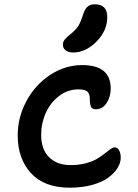

<svg xmlns="http://www.w3.org/2000/svg" viewBox="-20 -936 646 900"><path d="M323.2 -689.9Q300.8 -689.9 287.8 -700Q274.9 -710 274.9 -726.1Q274.9 -740.2 283.4 -750.7Q292 -761.2 314 -778.8Q336.9 -797.9 347.7 -815.4Q358.4 -833 368.2 -863.8Q377 -893.1 390.1 -904.5Q403.3 -916 423.8 -916Q482.9 -916 482.9 -856Q482.9 -792.5 432.4 -741.2Q381.8 -689.9 323.2 -689.9ZM307.1 -56.2Q188 -56.2 125.5 -124Q63 -191.9 63 -301.8Q63 -385.3 103.3 -461.2Q143.6 -537.1 213.9 -584Q284.2 -630.9 365.2 -630.9Q499 -630.9 499 -521Q499 -481.9 479.7 -452.9Q460.4 -423.8 429.2 -423.8Q411.1 -423.8 406 -436.5Q400.9 -449.2 400.9 -474.1Q400.9 -495.1 390.1 -506.1Q379.4 -517.1 347.2 -517.1Q297.9 -517.1 257.3 -486.3Q216.8 -455.6 194.8 -407Q172.9 -358.4 172.9 -304.2Q172.9 -236.3 210 -199.2Q247.1 -162.1 311 -162.1Q349.6 -162.1 382.1 -170.7Q414.6 -179.2 434.6 -191.4Q454.6 -203.6 470 -215.8Q485.4 -228 497.1 -236.6Q508.8 -245.1 517.1 -245.1Q530.3 -245.1 538.1 -231.4Q545.9 -217.8 545.9 -196.8Q545.9 -172.9 531 -148.7Q516.1 -124.5 487.8 -103.5Q459.5 -82.5 412.4 -69.3Q365.2 -56.2 307.1 -56.2Z"/></svg>

Font: Shantell Sans Irregular
Style: Regular
Weight: 500
Designer: Stephen Nixon, Anya Danilova, Shantell Martin
Foundry: Arrow Type
Version: Version 1.006;[9816181b4]